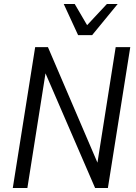

<svg xmlns="http://www.w3.org/2000/svg" viewBox="-20 -941 682 961"><path d="M44 0 156 -705H220L478 -103H464L559 -705H632L520 0H456L196 -601H212L117 0ZM371 -765 299 -921H354L416 -815L515 -921H569L441 -765Z"/></svg>

Font: Nunito Sans 10pt Condensed
Style: Italic
Weight: 400
Width: 3
Italic angle: -9°
Designer: Vernon Adams
Foundry: Vernon Adams
Version: Version 3.101;gftools[0.9.27]